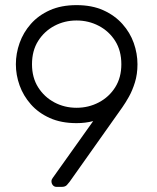

<svg xmlns="http://www.w3.org/2000/svg" viewBox="-20 -730 612 750"><path d="M201 0Q192 0 186.5 -6.5Q181 -13 181 -22Q181 -27 183 -30Q185 -33 186 -35L344 -257Q314 -249 279 -249Q219 -249 174.5 -269Q130 -289 100.5 -322.5Q71 -356 56.5 -396.5Q42 -437 42 -479Q42 -521 56.5 -562Q71 -603 100.5 -636.5Q130 -670 174.5 -690Q219 -710 279 -710Q339 -710 383.5 -690Q428 -670 458 -636.5Q488 -603 502.5 -562Q517 -521 517 -479Q517 -440 507 -408Q497 -376 483.5 -352Q470 -328 458 -311L252 -20Q248 -15 241.5 -7.5Q235 0 221 0ZM279 -309Q326 -309 366 -330Q406 -351 430 -389Q454 -427 454 -479Q454 -532 430 -570Q406 -608 366 -629Q326 -650 279 -650Q232 -650 192.5 -629Q153 -608 129 -570Q105 -532 105 -479Q105 -427 129 -389Q153 -351 192.5 -330Q232 -309 279 -309Z"/></svg>

Font: Rubik Light Light
Style: Regular
Weight: 300
Version: Version 2.101